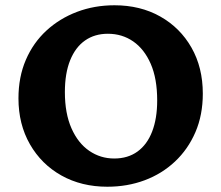

<svg xmlns="http://www.w3.org/2000/svg" viewBox="-20 -693 839 728"><path d="M387 15Q289 15 213 -27.5Q137 -70 93.5 -146Q50 -222 50 -320Q50 -401 78 -466Q106 -531 156 -577Q206 -623 272 -648Q338 -673 414 -673Q512 -673 587.5 -630.5Q663 -588 706 -512.5Q749 -437 749 -338Q749 -257 721 -192Q693 -127 643.5 -80.5Q594 -34 528.5 -9.5Q463 15 387 15ZM413 -92Q465 -92 501.5 -118.5Q538 -145 557 -194.5Q576 -244 576 -312Q576 -395 551.5 -451Q527 -507 485 -536Q443 -565 389 -565Q339 -565 302.5 -539.5Q266 -514 246 -464.5Q226 -415 226 -344Q226 -263 251 -206.5Q276 -150 318.5 -121Q361 -92 413 -92Z"/></svg>

Font: Ysabeau SC ExtraBold
Style: Regular
Weight: 800
Designer: Christian Thalmann (Catharsis Fonts)
Version: Version 2.001;gftools[0.9.30]; featfreeze: smcp